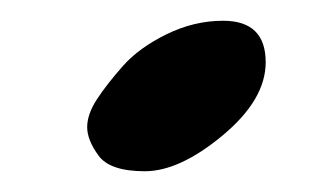

<svg xmlns="http://www.w3.org/2000/svg" viewBox="-20 -149 318 185"><path d="M195 -129Q236 -129 236 -89Q236 -53 194.5 -18.5Q153 16 119.5 16Q86 16 75 1Q64 -14 64 -26.5Q64 -39 73.5 -53.5Q83 -68 98.5 -85.5Q114 -103 140.5 -116Q167 -129 195 -129Z"/></svg>

Font: Mrs Sheppards
Style: Regular
Weight: 400
Version: Version 1.000